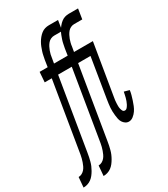

<svg xmlns="http://www.w3.org/2000/svg" viewBox="-284 -838 1011 1155"><g transform="rotate(-30 222.0 -260.0)"><path d="M-56 215 -50 145H-49Q-37 145 -26 139Q-15 133 -7 123.5Q1 114 6 103Q11 92 15 81Q19 70 22 58Q25 46 27 35L107 -450H58L63 -520H119L126 -566Q129 -580 131.5 -593.5Q134 -607 138.5 -620.5Q143 -634 148 -647Q153 -660 160.5 -673Q168 -686 177.5 -697.5Q187 -709 198.5 -718Q210 -727 223.5 -731Q237 -735 251 -735H315L304 -665H247Q235 -665 223.5 -659.5Q212 -654 204 -644.5Q196 -635 190 -623.5Q184 -612 180 -601Q176 -590 173 -578Q170 -566 169 -555L163 -520H250L245 -450H151L69 46Q67 60 64 73.5Q61 87 57.5 100.5Q54 114 48.5 127Q43 140 35.5 153Q28 166 19 177.5Q10 189 -1.5 197.5Q-13 206 -27 210.5Q-41 215 -54 215ZM83 215 89 145H90Q102 145 113 139Q124 133 132 123.5Q140 114 145 103Q150 92 154 81Q158 70 161 58Q164 46 166 35L246 -450H197L202 -520H258L265 -566Q268 -580 270.5 -593.5Q273 -607 277.5 -620.5Q282 -634 287 -647Q292 -660 299.5 -673Q307 -686 316.5 -697.5Q326 -709 337.5 -718Q349 -727 362.5 -731Q376 -735 390 -735H454L443 -665H386Q374 -665 362.5 -659.5Q351 -654 343 -644.5Q335 -635 329 -623.5Q323 -612 319 -601Q315 -590 312 -578Q309 -566 308 -555L302 -520H389L384 -450H290L208 46Q206 60 203 73.5Q200 87 196.5 100.5Q193 114 187.5 127Q182 140 174.5 153Q167 166 158 177.5Q149 189 137.5 197.5Q126 206 112 210.5Q98 215 85 215ZM380 8Q367 8 356.5 1Q346 -6 339 -17Q332 -28 329.5 -41Q327 -54 325.5 -67Q324 -80 323.5 -93.5Q323 -107 324 -120.5Q325 -134 327 -148Q329 -162 331 -175L376 -450H323L329 -520H433L374 -164Q372 -154 371 -144.5Q370 -135 369.5 -125.5Q369 -116 369 -106.5Q369 -97 371 -87.5Q373 -78 377.5 -70Q382 -62 392 -62Q401 -62 408 -70.5Q415 -79 419.5 -88Q424 -97 427.5 -106.5Q431 -116 433.5 -125.5Q436 -135 438 -144.5Q440 -154 442 -164L478 -154Q476 -138 471.5 -122Q467 -106 462 -90.5Q457 -75 450.5 -59Q444 -43 434.5 -29Q425 -15 410.5 -3.5Q396 8 380 8Z"/></g></svg>

Font: Iosevka Term Curly
Style: Italic
Weight: 400
Italic angle: -9°
Designer: Belleve Invis
Foundry: Belleve Invis
Version: Version 32.3.0